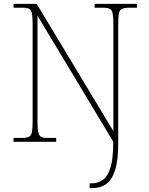

<svg xmlns="http://www.w3.org/2000/svg" viewBox="-20 -734 771 994"><path d="M444 240V215H455Q489 215 514 196Q539 177 552.5 131.5Q566 86 566 8V-1L174 -653V-108Q174 -70 178 -51Q182 -32 192 -26Q202 -20 219 -20H271V0H50V-20H95Q119 -20 130.5 -26Q142 -32 145.5 -51Q149 -70 149 -108V-607Q149 -645 145.5 -663.5Q142 -682 131 -688Q120 -694 97 -694H50V-714H170L567 -55V-605Q567 -644 563.5 -663Q560 -682 548.5 -688Q537 -694 512 -694H470V-714H689V-694H651Q624 -694 611.5 -688Q599 -682 595.5 -663.5Q592 -645 592 -606V8Q592 97 575.5 148Q559 199 529 219.5Q499 240 460 240Z"/></svg>

Font: Noto Serif Kannada Thin
Style: Regular
Weight: 250
Version: Version 2.003